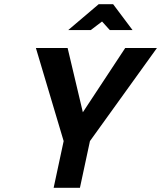

<svg xmlns="http://www.w3.org/2000/svg" viewBox="-20 -900 772 920"><path d="M152 -670 285 -224 237 0H363L411 -224L732 -670H580L377 -362L304 -670ZM307 -756H415L469 -797L506 -756H615L522 -880H453Z"/></svg>

Font: LT Wave Mono Bold
Style: Italic
Weight: 700
Designer: Daniel Lyons
Version: Version 2.5 (Glyphs App)